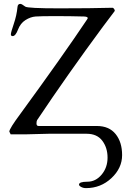

<svg xmlns="http://www.w3.org/2000/svg" viewBox="-20 -689 649 989"><path d="M426 0H231Q231 0 112 3H35L28 -11Q28 -26 86 -104Q305 -404 428 -588Q432 -594 432 -596Q432 -603 413 -604Q341 -606 265.5 -606Q190 -606 163.5 -604Q137 -602 111 -585.5Q85 -569 72.5 -536Q60 -503 45 -503Q36 -503 36 -512.5Q36 -522 51 -566Q66 -610 70 -652Q71 -669 85 -669Q92 -669 110 -655Q122 -646 285 -646Q448 -646 559 -649Q564 -649 568.5 -642Q573 -635 570 -631L509 -550Q328 -305 171 -70Q168 -65 168 -52.5Q168 -40 179 -40H479Q542 -40 575.5 1.5Q609 43 609 110Q609 177 554 228.5Q499 280 423 280Q409 280 398 274Q387 268 387 262Q387 247 430 247Q473 247 503.5 210.5Q534 174 534 123Q534 72 507 36Q480 0 426 0Z"/></svg>

Font: EB Garamond
Style: Regular
Weight: 400
Version: Version 0.012